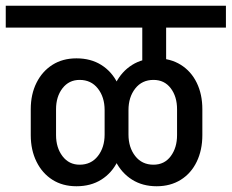

<svg xmlns="http://www.w3.org/2000/svg" viewBox="-45 -658 806 668"><path d="M450 -417V-615H533V-417ZM-25 -562V-638H741V-562ZM221 -10Q173 -10 137.5 -32.5Q102 -55 82 -95.5Q62 -136 62 -188H150Q150 -144 172.5 -114.5Q195 -85 232 -85ZM62 -187V-278H150V-187ZM221 -10 232 -85Q272 -85 295.5 -115Q319 -145 319 -190H384Q384 -137 364 -96.5Q344 -56 307.5 -33Q271 -10 221 -10ZM62 -278Q62 -330 82 -370Q102 -410 137.5 -432.5Q173 -455 221 -455L232 -380Q195 -380 172.5 -351Q150 -322 150 -278ZM500 -10Q451 -10 414.5 -33Q378 -56 357.5 -96.5Q337 -137 337 -190H402Q402 -145 425.5 -115Q449 -85 489 -85ZM319 -190V-275H402V-190ZM319 -275Q319 -320 295.5 -350Q272 -380 232 -380L221 -455Q271 -455 307.5 -432Q344 -409 364 -368.5Q384 -328 384 -275ZM500 -10 489 -85Q527 -85 549 -114.5Q571 -144 571 -188H659Q659 -136 639.5 -95.5Q620 -55 584 -32.5Q548 -10 500 -10ZM337 -275Q337 -328 357.5 -368.5Q378 -409 414.5 -432Q451 -455 500 -455L489 -380Q449 -380 425.5 -350Q402 -320 402 -275ZM571 -187V-278H659V-187ZM571 -278Q571 -322 549 -351Q527 -380 489 -380L500 -455Q548 -455 584 -432.5Q620 -410 639.5 -370Q659 -330 659 -278Z"/></svg>

Font: Akshar Light
Style: Regular
Weight: 400
Version: Version 1.100